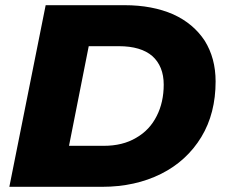

<svg xmlns="http://www.w3.org/2000/svg" viewBox="-20 -720 866 740"><path d="M16 0 156 -700H460C532 -700 594 -688 647 -665C700 -641 740 -607 769 -563C797 -518 811 -466 811 -406C811 -325 793 -253 756 -192C719 -131 667 -83 601 -50C535 -17 459 0 374 0ZM246 -158H380C428 -158 470 -168 505 -189C540 -209 566 -237 584 -273C602 -308 611 -349 611 -394C611 -441 596 -478 567 -504C538 -529 495 -542 438 -542H322Z"/></svg>

Font: My Font
Style: Italic
Weight: 500
Designer: Julieta Ulanovsky
Foundry: Julieta Ulanovsky
Version: ""